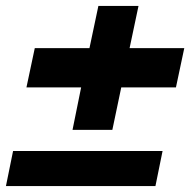

<svg xmlns="http://www.w3.org/2000/svg" viewBox="-28 -626 648 646"><path d="M216 -189 245 -332H61L89 -464H273L303 -606H438L408 -464H592L564 -332H380L350 -189ZM-8 0 16 -118H519L495 0Z"/></svg>

Font: Mona Sans ExtraLight ExtraBold
Style: Italic
Weight: 800
Italic angle: -11.6951°
Version: Version 2.000